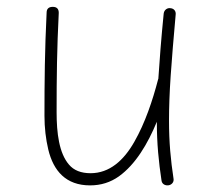

<svg xmlns="http://www.w3.org/2000/svg" viewBox="-20 -526 629 563"><path d="M495.1 -482.9C496.6 -494.6 488.8 -501.5 479.5 -502C471.2 -503.4 461.4 -497.6 460 -486.3C452.6 -411.6 447.8 -349.1 444.3 -294.9C443.8 -294.4 443.8 -293.5 443.4 -292.5C427.7 -231.9 405.3 -165 374 -110.4C342.8 -55.2 300.8 -18.1 245.6 -18.1C217.8 -18.1 196.3 -26.4 182.1 -43.5C153.3 -77.1 146 -135.3 146 -197.3C146 -301.8 147 -382.8 152.3 -488.3C152.3 -500 146.5 -505.9 134.8 -505.9C122.6 -505.9 116.7 -500 116.7 -488.8C111.3 -380.9 110.4 -286.6 110.4 -186.5C110.4 -151.4 114.3 -118.2 121.6 -87.4C136.7 -24.9 173.3 17.6 244.1 17.6C275.9 17.6 303.7 8.8 328.6 -8.8C377.4 -43.9 413.1 -104 439.9 -168.9C439.9 -105 445.3 -51.8 453.6 3.4C455.1 15.1 466.3 19 475.6 17.1C483.9 15.1 490.7 7.8 488.8 -2.4C480.5 -57.1 475.6 -108.4 475.6 -172.4C475.6 -210.9 477.1 -254.9 480.5 -304.2C483.9 -353.5 488.8 -413.1 495.1 -482.9Z"/></svg>

Font: Mikhak ExtraLight
Style: Regular
Weight: 200
Designer: Amin Abedi
Version: Version 3.2